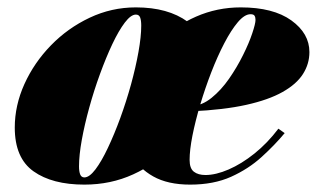

<svg xmlns="http://www.w3.org/2000/svg" viewBox="-20 -490 868 520"><path d="M208.5 10Q121.5 10 70.8 -26Q20 -62 20 -144.5Q20 -204.5 46.2 -262.5Q72.5 -320.5 118 -367.2Q163.5 -414 222.8 -442Q282 -470 348 -470Q435 -470 488.2 -431.2Q541.5 -392.5 541.5 -310Q541.5 -252 516.5 -195.2Q491.5 -138.5 446.5 -92Q401.5 -45.5 340.8 -17.8Q280 10 208.5 10ZM208.5 -9.5Q222 -9.5 238.5 -31.2Q255 -53 272.2 -89.5Q289.5 -126 305.8 -170.5Q322 -215 334.8 -261.2Q347.5 -307.5 355 -349.2Q362.5 -391 362.5 -420.5Q362.5 -435 359.5 -442.8Q356.5 -450.5 348 -450.5Q334.5 -450.5 318 -428.8Q301.5 -407 284.2 -370.5Q267 -334 250.8 -289.5Q234.5 -245 221.8 -198.8Q209 -152.5 201.5 -111Q194 -69.5 194 -39.5Q194 -25.5 197.2 -17.5Q200.5 -9.5 208.5 -9.5ZM495 10Q434.5 10 395 -12.2Q355.5 -34.5 336 -71Q316.5 -107.5 316.5 -150Q316.5 -215.5 341.5 -273.5Q366.5 -331.5 410.2 -375.8Q454 -420 511 -445Q568 -470 632 -470Q720 -470 769 -434.8Q818 -399.5 818 -349Q818 -317 800.5 -289.5Q783 -262 745.2 -240.8Q707.5 -219.5 646.8 -206Q586 -192.5 499 -188.5V-202.5Q527 -204 553 -225Q579 -246 600.5 -277Q622 -308 638.2 -340.8Q654.5 -373.5 663.2 -399.8Q672 -426 672 -436Q672 -443 669.5 -447.2Q667 -451.5 658.5 -451.5Q642.5 -451.5 624.2 -430Q606 -408.5 587.5 -373Q569 -337.5 552.2 -294.2Q535.5 -251 522.2 -206.5Q509 -162 501.2 -122.8Q493.5 -83.5 493.5 -57Q493.5 -34 505 -25Q516.5 -16 536.5 -16Q564.5 -16 599.2 -31Q634 -46 669.2 -74.2Q704.5 -102.5 734 -141.5L751 -129.5Q724 -97 688.5 -64.8Q653 -32.5 605.8 -11.2Q558.5 10 495 10Z"/></svg>

Font: Bodoni Moda Black
Style: Italic
Weight: 900
Italic angle: -13°
Version: Version 2.005